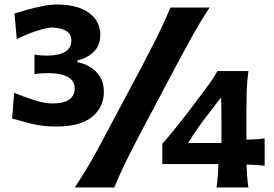

<svg xmlns="http://www.w3.org/2000/svg" viewBox="-20 -822 1203 842"><path d="M226.1 -267.1Q162.6 -267.1 113.8 -280.5Q64.9 -293.9 33.2 -302.2L42 -415Q84 -397.9 129.9 -383.1Q175.8 -368.2 211.4 -368.2Q263.7 -369.1 285.6 -386.7Q307.6 -404.3 307.6 -434.1Q307.6 -499 195.3 -501.5Q179.7 -501.5 163.3 -500.5Q147 -499.5 131.3 -497.1V-582.5Q145.5 -580.1 159.4 -579.1Q173.3 -578.1 188.5 -578.1Q293 -580.1 293 -644Q293 -672.9 270 -686.5Q247.1 -700.2 208 -701.2Q188.5 -701.2 144.8 -687.7Q101.1 -674.3 53.7 -650.4L43.5 -762.7Q66.4 -770 99.4 -779.3Q132.3 -788.6 167 -795.4Q201.7 -802.2 229.5 -802.2Q318.8 -802.2 369.4 -766.1Q419.9 -730 419.9 -668.9Q419.9 -623 390.6 -594.5Q361.3 -565.9 319.8 -557.6V-548.8Q348.1 -544.4 374.5 -528.8Q400.9 -513.2 418.2 -486.3Q435.5 -459.5 435.5 -419.4Q435.5 -352.5 384.3 -309.8Q333 -267.1 226.1 -267.1ZM308.1 0Q348.6 -61 382.1 -119.9Q415.5 -178.7 455.1 -254.4L600.6 -527.8Q641.6 -606 671.6 -666Q701.7 -726.1 727.5 -789.1H899.4Q857.9 -726.1 824.5 -666Q791 -606 749.5 -527.8L604.5 -254.4Q564.5 -178.7 535.4 -119.9Q506.3 -61 481 0ZM1061 -100.6Q1062 -72.8 1063.7 -49.6Q1065.4 -26.4 1069.3 0H929.7Q933.6 -26.9 935.3 -50.5Q937 -74.2 937.5 -102.5H691.9V-191.9Q706.1 -207 725.6 -230.7Q745.1 -254.4 765.9 -280.5Q786.6 -306.6 803.7 -328.6L868.7 -415Q886.7 -438.5 903.8 -462.6Q920.9 -486.8 933.1 -510.3H1069.3Q1063 -462.9 1061.8 -418.2Q1060.5 -373.5 1060.5 -329.1V-209.5Q1081.5 -210 1102.8 -211.4Q1124 -212.9 1140.6 -215.3V-94.7Q1124.5 -97.2 1103.3 -98.4Q1082 -99.6 1061 -100.6ZM805.2 -194.8H951.2V-305.7Q951.2 -350.6 949.7 -395L899.9 -330.6Q874.5 -297.9 849.9 -263.4Q825.2 -229 805.2 -194.8Z"/></svg>

Font: Pinar-DS2-FD Bold
Style: Regular
Weight: 700
Designer: Amin Abedi
Version: Version 3.000